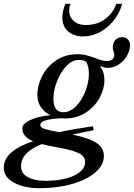

<svg xmlns="http://www.w3.org/2000/svg" viewBox="-132 -734 706 1013"><path d="M554 -495Q554 -469 538.5 -441Q523 -413 496 -394.5Q469 -376 435 -376Q418 -376 400 -385L398 -379Q419 -355 419 -311Q419 -266 394 -219Q369 -172 321.5 -140.5Q274 -109 209 -109Q198 -109 192 -110Q81 -105 81 -76Q81 -67 87.5 -61.5Q94 -56 114.5 -50.5Q135 -45 178 -37Q253 -52 358 -68L362 -47Q279 -31 250 -24Q341 -5 378.5 21Q416 47 416 89Q416 137 370.5 176Q325 215 247 237Q169 259 75 259Q-3 259 -57.5 230Q-112 201 -112 151Q-112 62 43 11Q13 -2 -0.5 -18Q-14 -34 -14 -57Q-14 -81 27 -100.5Q68 -120 134 -126Q103 -141 84 -168.5Q65 -196 65 -234Q65 -282 90 -332Q115 -382 163.5 -415Q212 -448 279 -448Q302 -448 321.5 -443Q341 -438 367 -429Q371 -427 385 -422Q399 -417 410.5 -414.5Q422 -412 432 -412Q450 -412 460.5 -420.5Q471 -429 471 -447Q471 -452 467 -463.5Q463 -475 463 -481Q463 -509 477 -523.5Q491 -538 512 -538Q532 -538 543 -526Q554 -514 554 -495ZM337 -345Q337 -381 324 -407Q310 -418 285 -418Q249 -418 218.5 -386Q188 -354 169.5 -307Q151 -260 150 -220Q147 -142 202 -142Q238 -142 269 -173.5Q300 -205 318.5 -252.5Q337 -300 337 -345ZM162 42Q117 34 89 26Q-21 70 -21 142Q-21 181 14.5 200.5Q50 220 106 220Q200 220 258.5 192.5Q317 165 317 121Q317 102 305 89Q293 76 259.5 64.5Q226 53 162 42ZM233 -678Q233 -697 240 -714H213Q197 -675 197 -642Q197 -595 227 -568.5Q257 -542 306 -542Q375 -542 433 -590.5Q491 -639 513 -714H482Q464 -664 422 -633Q380 -602 319 -602Q281 -602 257 -623.5Q233 -645 233 -678Z"/></svg>

Font: Ibarra Real Nova SemiBold
Style: Italic
Weight: 600
Italic angle: -22°
Designer: Jose Maria Ribagorda & Octavio Pardo
Foundry: Octavio Pardo
Version: Version 1.014